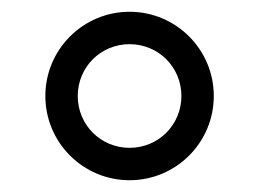

<svg xmlns="http://www.w3.org/2000/svg" viewBox="-20 -708 440 326"><path d="M343 -545C343 -624 279 -688 200 -688C121 -688 57 -624 57 -545C57 -466 121 -402 200 -402C279 -402 343 -466 343 -545ZM288 -545C288 -496 249 -457 200 -457C151 -457 112 -496 112 -545C112 -594 151 -633 200 -633C249 -633 288 -594 288 -545Z"/></svg>

Font: STIXGeneral
Style: Bold
Weight: 700
Designer: MicroPress Inc., with final additions and corrections provided by Coen Hoffman, Elsevier (retired)
Version: Version 1.1.0